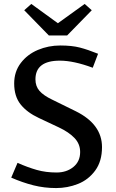

<svg xmlns="http://www.w3.org/2000/svg" viewBox="-20 -943 587 975"><path d="M139 -923 274 -825 410 -923 446 -891 321 -763H228L103 -891ZM267 -67Q318 -67 352.5 -95Q387 -123 387 -171Q387 -212 358.5 -242Q330 -272 279 -296L177 -344Q117 -372 84.5 -413Q52 -454 52 -519Q52 -579 85.5 -623Q119 -667 172.5 -689.5Q226 -712 286 -712Q345 -712 385.5 -701.5Q426 -691 478 -670L451 -599Q354 -635 284 -635Q160 -635 160 -540Q160 -505 180.5 -481.5Q201 -458 245 -437L365 -378Q498 -312 498 -196Q498 -124 463.5 -77Q429 -30 376 -9Q323 12 265 12Q205 12 149.5 -2Q94 -16 37 -41L69 -116Q121 -93 167 -80Q213 -67 267 -67Z"/></svg>

Font: Voces
Style: Regular
Weight: 400
Designer: Ana Paula Megda, Pablo Ugerman
Foundry: Ana Paula Megda, Pablo Ugerman
Version: Version 1.100